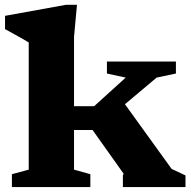

<svg xmlns="http://www.w3.org/2000/svg" viewBox="-20 -762 779 782"><path d="M394.5 -258 468 -366.5 679 -74 735.5 -47.5V0H480.5V-47.5L483.5 -54.5L357 -232.5H213.5V-329.5H363.5L492 -446L415.5 -462.5V-511.5H696.5V-462.5L618 -446ZM281.5 -71 348 -52.5V0H28.5V-52.5L97 -71V-589Q90 -593.5 74.8 -602.2Q59.5 -611 39.8 -621.8Q20 -632.5 0.5 -643.5V-697.5L249 -742.5H293.5L281.5 -611.5Z"/></svg>

Font: Newsreader 7pt
Style: Bold
Weight: 700
Designer: Hugues Gentile
Foundry: Production Type
Version: Version 1.003